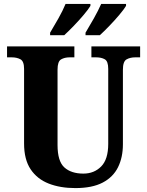

<svg xmlns="http://www.w3.org/2000/svg" viewBox="-20 -951 751 981"><path d="M365 10Q288 10 229 -13Q170 -36 136.5 -86Q103 -136 103 -218V-599Q103 -638 84.5 -648Q66 -658 40 -658H16V-714H360V-658H336Q310 -658 292 -647.5Q274 -637 274 -595V-210Q274 -127 309 -95.5Q344 -64 406 -64Q461 -64 497 -100.5Q533 -137 533 -216V-599Q533 -638 515.5 -648Q498 -658 471 -658H447V-714H696V-658H671Q645 -658 626.5 -647.5Q608 -637 608 -595V-214Q608 -147 583 -96.5Q558 -46 504.5 -18Q451 10 365 10ZM417 -784Q437 -817 459.5 -857Q482 -897 497 -931H624V-921Q614 -904 590 -875.5Q566 -847 538.5 -818.5Q511 -790 490 -771H417ZM236 -784Q256 -817 278.5 -857Q301 -897 315 -931H442V-921Q432 -904 408 -875.5Q384 -847 356.5 -818.5Q329 -790 308 -771H236Z"/></svg>

Font: Noto Serif Myanmar SemiCondensed ExtraBold
Style: Regular
Weight: 800
Width: 4
Designer: Ben Mitchell and the Monotype Design Team
Foundry: Monotype Imaging Inc.
Version: Version 2.106; ttfautohint (v1.8.4.7-5d5b)